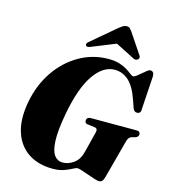

<svg xmlns="http://www.w3.org/2000/svg" viewBox="-134 -1038 1019 1154"><g transform="rotate(15 376.0 -460.5)"><path d="M457 -713Q498.5 -713 527.2 -703.5Q556 -694 575 -681.8Q594 -669.5 605.8 -660Q617.5 -650.5 625 -650.5Q632.5 -650.5 645 -659.8Q657.5 -669 671.2 -681.2Q685 -693.5 697.2 -702.8Q709.5 -712 716.5 -712Q739.5 -712 740.5 -683L727 -471Q727.5 -457.5 721.5 -451.5Q715.5 -445.5 706.5 -445Q687 -443.5 679 -464L661.5 -513.5Q635 -591.5 596.8 -625.8Q558.5 -660 510.5 -660Q437 -660 379.8 -576.2Q322.5 -492.5 292 -326.5Q272 -218 274.8 -155.5Q277.5 -93 297.5 -66.5Q317.5 -40 349.5 -40Q384.5 -40 417.5 -63.2Q450.5 -86.5 463 -136.5L496 -267.5Q502 -292 481.5 -295L434 -301Q419 -303.5 419 -319.5Q419 -342 447 -342H728.5Q743 -342 747.8 -336.5Q752.5 -331 752.5 -323Q752.5 -307.5 734.5 -300.5L710 -294Q693.5 -288.5 686 -264.5L621.5 -23Q616 -3.5 608.8 4Q601.5 11.5 588.5 11.5Q580.5 11.5 560.5 5.2Q540.5 -1 517 -9.5Q493.5 -18 473.8 -24.2Q454 -30.5 447 -30.5Q437.5 -30.5 418.5 -20Q399.5 -9.5 370.5 1Q341.5 11.5 301.5 11.5Q211 11.5 149 -29.8Q87 -71 61.8 -148.2Q36.5 -225.5 56 -334.5Q77 -448.5 135.5 -533.5Q194 -618.5 277.5 -665.8Q361 -713 457 -713ZM336 -756.5Q313.5 -746 304.5 -755Q301.5 -759 302.8 -766Q304 -773 314 -780.5L466.5 -909.5Q479.5 -919.5 489.2 -925.5Q499 -931.5 511.5 -931.5Q524 -931.5 530.2 -925.5Q536.5 -919.5 544 -909.5L630.5 -780.5Q636 -773 633.5 -766Q631 -759 625.5 -755Q612 -746 595.5 -756.5L481 -815Z"/></g></svg>

Font: Fraunces 72pt Black
Style: Italic
Weight: 900
Italic angle: -16°
Version: Version 1.000;[b76b70a41]